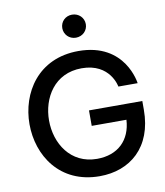

<svg xmlns="http://www.w3.org/2000/svg" viewBox="-102 -1055 990 1149"><g transform="rotate(-10 392.5 -480.5)"><path d="M414 -831C455 -831 486 -862 486 -901C486 -940 455 -971 414 -971C373 -971 343 -940 343 -901C343 -863 373 -831 414 -831ZM411 10C595 10 739 -107 739 -336V-389H415V-295H626C619 -172 540 -95 413 -95C252 -95 169 -231 169 -371C169 -507 249 -645 415 -645C589 -645 613 -499 613 -499H730C730 -499 700 -750 414 -750C167 -750 50 -558 50 -369C50 -180 167 10 411 10Z"/></g></svg>

Font: Be Vietnam Pro Medium
Style: Regular
Weight: 500
Designer: Lam Bao, Tony Le, Vietanh Nguyen
Foundry: Yellow Type Foundry
Version: Version 1.002